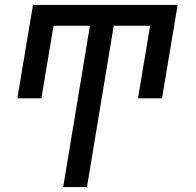

<svg xmlns="http://www.w3.org/2000/svg" viewBox="-20 -540 790 775"><path d="M235 215 343 -436H196L147 -143H50L113 -520H697L634 -143H537L586 -436H439L331 215Z"/></svg>

Font: Iosevka Etoile Medium
Style: Italic
Weight: 500
Italic angle: -9°
Designer: Belleve Invis
Foundry: Belleve Invis
Version: Version 22.1.2; ttfautohint (v1.8.4)